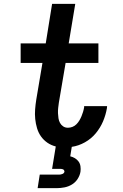

<svg xmlns="http://www.w3.org/2000/svg" viewBox="-20 -755 640 995"><path d="M175 220 186 150H286Q295 150 303.5 146.5Q312 143 314 135Q314 131 312 127.5Q310 124 306.5 122.5Q303 121 299 120.5Q295 120 291 120H250L269 4Q269 4 269 4Q269 4 269 4Q245 -2 225.5 -15.5Q206 -29 192.5 -48Q179 -67 172 -90.5Q165 -114 162.5 -138.5Q160 -163 162 -188.5Q164 -214 168 -239L200 -429H87V-530H217L250 -735H370L336 -530H490V-429H320L285 -223Q283 -209 281.5 -195.5Q280 -182 280.5 -168.5Q281 -155 283 -142Q285 -129 291 -118Q297 -107 307.5 -100Q318 -93 332 -93Q344 -93 355.5 -97.5Q367 -102 376 -111Q385 -120 391.5 -131Q398 -142 402.5 -153Q407 -164 410.5 -175.5Q414 -187 416 -199Q416 -201 416 -202Q416 -203 416 -205H535Q535 -202 534.5 -199.5Q534 -197 534 -194Q528 -159 514 -126Q500 -93 476.5 -64.5Q453 -36 420 -17.5Q387 1 352 6L344 55Q357 58 368.5 65Q380 72 387.5 82.5Q395 93 397 107Q399 121 397 135Q394 154 382.5 172Q371 190 353 201Q335 212 314.5 216Q294 220 275 220Z"/></svg>

Font: Iosevka Curly Slab ExObl
Style: Bold
Weight: 700
Width: 7
Italic angle: -9°
Monospace: yes
Designer: Belleve Invis
Foundry: Belleve Invis
Version: Version 11.0.0; ttfautohint (v1.8.3)